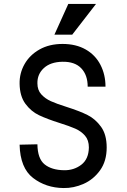

<svg xmlns="http://www.w3.org/2000/svg" viewBox="-20 -938 640 970"><path d="M303 -78Q353 -77 390.5 -105.5Q428 -134 429 -193Q429 -230 409.5 -252.5Q390 -275 360.5 -288Q331 -301 280 -317Q217 -337 177 -356Q137 -375 108.5 -413.5Q80 -452 79 -515Q78 -568 104 -614Q130 -660 179.5 -688Q229 -716 296 -716Q364 -716 413 -688Q462 -660 487.5 -610.5Q513 -561 513 -500H423Q423 -559 390.5 -593Q358 -627 296 -626Q235 -625 201.5 -594Q168 -563 169 -517Q169 -483 188.5 -461.5Q208 -440 236.5 -427Q265 -414 316 -398Q382 -377 422 -357Q462 -337 490.5 -297.5Q519 -258 519 -193Q519 -124 485.5 -77.5Q452 -31 402 -9Q352 13 301 12Q212 11 147 -39Q82 -89 79 -207L169 -209Q170 -136 205.5 -107.5Q241 -79 303 -78ZM465 -918 345 -763H255L325 -918Z"/></svg>

Font: Fliege Mono Thin
Style: Regular
Weight: 100
Version: Version 0.020;Glyphs 3.3 (3306)